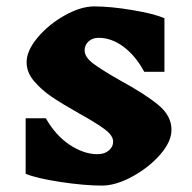

<svg xmlns="http://www.w3.org/2000/svg" viewBox="-20 -569 599 599"><path d="M227 -215Q174 -245 142 -266.5Q110 -288 86.5 -315.5Q63 -343 63 -375Q63 -411 97.5 -452Q132 -493 182 -521Q232 -549 274 -549Q325 -549 393.5 -537.5Q462 -526 493 -512V-345H430Q403 -395 365.5 -423Q328 -451 288 -451Q268 -451 256 -439.5Q244 -428 244 -412Q244 -391 270.5 -371Q297 -351 355 -318Q432 -276 473.5 -242Q515 -208 515 -164Q515 -127 479.5 -86.5Q444 -46 392.5 -18Q341 10 298 10Q243 10 167.5 -1.5Q92 -13 60 -27V-200H123Q153 -147 197 -117.5Q241 -88 284 -88Q306 -88 319.5 -99.5Q333 -111 333 -127Q333 -146 307 -165.5Q281 -185 227 -215Z"/></svg>

Font: Inknut Antiqua
Style: Bold
Weight: 700
Designer: Claus Eggers Sørensen
Foundry: Claus Eggers Sørensen
Version: Version 1.003; ttfautohint (v1.8.2) -l 8 -r 50 -G 200 -x 14 